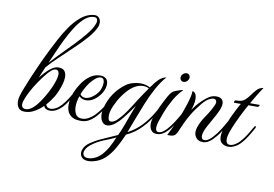

<svg xmlns="http://www.w3.org/2000/svg" viewBox="-98 -908 1928 1350"><g transform="rotate(10 865.5 -232.5)"><path d="M106 13Q74 13 60.5 -6Q47 -25 47 -52Q47 -72 53 -91Q59 -113 74 -151Q89 -189 107.5 -233.5Q126 -278 145 -319Q153 -337 163.5 -359.5Q174 -382 184.5 -404Q195 -426 202 -440Q220 -475 245 -523Q270 -571 302.5 -618.5Q335 -666 375 -700Q415 -734 462 -741Q466 -742 472 -742Q495 -742 506.5 -728Q518 -714 518 -694Q518 -676 511 -661Q495 -625 460.5 -585Q426 -545 386.5 -507.5Q347 -470 316 -440Q290 -415 270 -396.5Q250 -378 233 -360Q216 -342 196 -320Q185 -295 174.5 -269.5Q164 -244 163 -240Q191 -278 224.5 -306.5Q258 -335 286 -335Q319 -335 331.5 -318Q344 -301 344 -275Q344 -251 336 -224Q328 -197 317.5 -172.5Q307 -148 297 -131Q287 -115 274.5 -97.5Q262 -80 247 -64Q251 -51 260 -45Q269 -39 281 -39Q295 -39 310 -45.5Q325 -52 336 -61Q359 -80 378 -106Q397 -132 413 -160Q414 -162 414.5 -162Q415 -162 415 -162Q417 -162 417 -153Q417 -149 417 -145.5Q417 -142 415 -139Q398 -109 380 -85.5Q362 -62 336 -44Q309 -25 278 -25Q264 -25 252 -31Q240 -37 235 -51Q207 -24 174.5 -5.5Q142 13 106 13ZM212 -355Q235 -381 255 -401.5Q275 -422 304 -452Q332 -480 368.5 -518Q405 -556 437.5 -595Q470 -634 485 -664Q497 -688 497 -703Q497 -732 463 -727Q430 -723 399.5 -694Q369 -665 341.5 -621.5Q314 -578 290 -529Q266 -480 246.5 -434Q227 -388 212 -355ZM149 -20Q171 -35 191 -61Q211 -87 226.5 -113Q242 -139 250 -154Q256 -165 266.5 -188.5Q277 -212 286 -239Q295 -266 295 -286Q295 -300 289.5 -308.5Q284 -317 270 -317Q257 -317 239.5 -302.5Q222 -288 205 -266Q184 -240 159 -203.5Q134 -167 113.5 -128Q93 -89 83 -57Q80 -45 80 -36Q80 -20 88.5 -13Q97 -6 109 -6Q129 -6 149 -20Z M506 8Q448 8 424 -22Q412 -35 407 -53Q402 -71 402 -90Q402 -114 408 -138.5Q414 -163 423 -184Q437 -217 460 -250.5Q483 -284 515.5 -307Q548 -330 587 -330Q613 -330 628 -317Q643 -304 643 -277Q643 -246 624 -214.5Q605 -183 576 -162Q547 -141 516 -141Q488 -141 467 -161Q461 -145 457 -125.5Q453 -106 453 -86Q453 -55 465.5 -32Q478 -9 511 -9Q535 -9 557.5 -21.5Q580 -34 598 -52Q618 -73 636 -97Q654 -121 671 -153Q673 -156 674 -156Q678 -156 678 -147Q678 -141 674 -134Q659 -107 639 -79.5Q619 -52 598 -32Q579 -14 557 -3Q535 8 506 8ZM472 -176Q479 -166 488.5 -161.5Q498 -157 508 -157Q532 -157 558 -175.5Q584 -194 600 -219Q607 -230 612.5 -248Q618 -266 618 -282Q618 -296 612.5 -306.5Q607 -317 591 -317Q573 -317 548.5 -295Q524 -273 502 -238Q495 -226 486.5 -210Q478 -194 472 -176Z M639 273Q623 277 607 277Q577 277 562 262.5Q547 248 547 227Q547 209 559 188.5Q571 168 595 152Q626 131 651.5 118.5Q677 106 707 93.5Q737 81 782 60Q798 28 813 -13Q828 -54 842.5 -94Q857 -134 870 -163Q866 -159 854 -142Q842 -125 836 -116Q821 -96 799 -67.5Q777 -39 752 -19Q720 7 694 7Q669 7 655.5 -14Q642 -35 642 -67Q642 -89 648 -111Q679 -226 772 -294Q791 -308 819 -316.5Q847 -325 875 -325Q914 -325 943 -308L946 -311Q969 -345 992 -368Q1015 -391 1047 -398Q1013 -361 982 -304.5Q951 -248 925.5 -185Q900 -122 879 -65.5Q858 -9 843 29Q898 1 942.5 -46.5Q987 -94 1018 -150Q1025 -164 1033 -164Q1035 -164 1035 -161Q1035 -157 1031 -150Q1013 -118 992.5 -87.5Q972 -57 946 -31Q924 -7 896.5 13Q869 33 836 48Q812 104 785 151Q758 198 723 230Q688 262 639 273ZM715 -24Q735 -24 757 -44.5Q779 -65 801 -94.5Q823 -124 840.5 -151.5Q858 -179 867 -194Q882 -217 899 -243Q916 -269 938 -300Q919 -310 897 -310Q868 -310 839.5 -294Q811 -278 788 -252Q754 -215 731 -172.5Q708 -130 699 -98Q694 -80 694 -61Q694 -46 698.5 -35Q703 -24 715 -24ZM633 252Q668 241 694 213.5Q720 186 739.5 150.5Q759 115 773 79Q742 95 693.5 113.5Q645 132 602 165Q583 180 573.5 196Q564 212 564 226Q564 239 573 248Q582 257 601 257Q608 257 616 256Q624 255 633 252Z M1048 6Q1020 6 1007 -12.5Q994 -31 994 -58Q994 -66 995.5 -74.5Q997 -83 999 -92Q1010 -132 1033.5 -181.5Q1057 -231 1079 -270Q1092 -292 1103 -301.5Q1114 -311 1127 -315.5Q1140 -320 1158 -326Q1163 -328 1168 -329Q1173 -330 1179 -331Q1159 -311 1138.5 -283Q1118 -255 1094 -206Q1081 -180 1068.5 -148Q1056 -116 1047 -88Q1038 -60 1037 -44Q1036 -25 1042 -17Q1048 -9 1058 -9Q1075 -9 1090.5 -21Q1106 -33 1118 -46Q1140 -71 1159.5 -101Q1179 -131 1198 -165Q1201 -169 1203 -169Q1207 -169 1207 -163Q1207 -158 1205 -155Q1187 -122 1167 -89Q1147 -56 1118 -27Q1105 -14 1087.5 -4Q1070 6 1048 6ZM1170.2 -387.5Q1158.7 -387.5 1151.3 -395.4Q1144 -403.2 1144 -413.7Q1144 -428.4 1155.5 -439.5Q1167.1 -450.5 1180.7 -451.5Q1192.3 -451.5 1199.6 -444.2Q1207 -436.8 1207 -425.3Q1207 -411.6 1196 -399.6Q1184.9 -387.5 1170.2 -387.5Z M1376 6Q1347 6 1330.5 -12Q1314 -30 1314 -57Q1314 -70 1319 -87Q1333 -131 1363.5 -174.5Q1394 -218 1414 -261Q1421 -275 1421 -286Q1421 -297 1414.5 -302.5Q1408 -308 1399 -308Q1386 -308 1366.5 -297.5Q1347 -287 1322 -258Q1307 -240 1288 -214Q1269 -188 1257 -167Q1237 -133 1221 -98.5Q1205 -64 1193 -35Q1183 -12 1169 -5.5Q1155 1 1142 0Q1129 -1 1122 0Q1150 -55 1177 -116Q1204 -177 1223 -238Q1232 -266 1238 -292.5Q1244 -319 1243 -327V-329Q1243 -337 1251 -333Q1264 -326 1269 -312.5Q1274 -299 1274 -282Q1274 -263 1269 -241.5Q1264 -220 1257 -203Q1270 -221 1285 -239.5Q1300 -258 1318 -275Q1339 -296 1363 -311.5Q1387 -327 1415 -327Q1442 -327 1454.5 -315Q1467 -303 1467 -283Q1467 -262 1455 -235Q1442 -204 1423.5 -173Q1405 -142 1390 -113Q1387 -107 1380.5 -94.5Q1374 -82 1369 -67Q1367 -60 1365 -52.5Q1363 -45 1363 -37Q1363 -27 1367.5 -18.5Q1372 -10 1385 -10Q1402 -10 1417.5 -21.5Q1433 -33 1444 -46Q1467 -71 1486.5 -101.5Q1506 -132 1525 -166Q1528 -170 1529 -170Q1533 -170 1533 -161Q1533 -155 1531 -152Q1513 -119 1493 -87.5Q1473 -56 1444 -27Q1431 -14 1414 -4Q1397 6 1376 6Z M1558 7Q1533 7 1513.5 -7.5Q1494 -22 1494 -55Q1494 -90 1511 -132Q1528 -174 1543 -207Q1551 -223 1564.5 -250.5Q1578 -278 1594 -305H1547Q1544 -305 1544 -310Q1544 -314 1547 -318.5Q1550 -323 1554 -323Q1582 -323 1596 -328Q1610 -333 1620 -342Q1636 -356 1651.5 -378Q1667 -400 1682 -416Q1693 -430 1709.5 -437Q1726 -444 1731 -442Q1726 -435 1715 -418Q1704 -401 1692 -381Q1680 -361 1670 -344Q1660 -327 1657 -321H1723Q1726 -321 1726 -319Q1726 -315 1721.5 -310Q1717 -305 1713 -305H1648Q1630 -274 1605.5 -224.5Q1581 -175 1562 -129Q1558 -120 1548.5 -93Q1539 -66 1539 -43Q1539 -28 1545.5 -18Q1552 -8 1568 -8Q1585 -8 1605 -20.5Q1625 -33 1636 -46Q1659 -71 1678 -101Q1697 -131 1716 -165Q1719 -169 1722 -169Q1726 -169 1726 -163Q1726 -158 1724 -155Q1706 -122 1685.5 -89Q1665 -56 1636 -27Q1623 -14 1601 -3.5Q1579 7 1558 7Z"/></g></svg>

Font: MonteCarlo
Style: Regular
Weight: 400
Designer: Robert E. Leuschke
Foundry: Robert E. Leuschke
Version: Version 1.010; ttfautohint (v1.8.3)